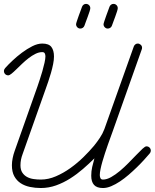

<svg xmlns="http://www.w3.org/2000/svg" viewBox="-20 -947 787 976"><path d="M680.2 -725.6Q688.5 -725.6 695.3 -719.5Q702.1 -713.4 702.1 -704.6Q702.1 -699.7 700.7 -696.3L551.8 -276.4Q547.9 -265.1 541.5 -248Q535.2 -231 528.1 -210.7Q521 -190.4 513.7 -168.2Q506.3 -146 500.5 -125.5Q494.6 -105 491 -87.2Q487.3 -69.3 487.3 -57.1Q487.3 -48.8 490.5 -41.5Q493.7 -34.2 503.4 -34.2Q522.5 -34.2 544.7 -46.6Q566.9 -59.1 589.4 -77.9Q611.8 -96.7 633.3 -118.7Q654.8 -140.6 672.9 -159.4Q690.9 -178.2 704.3 -190.7Q717.8 -203.1 724.1 -203.1Q733.9 -203.1 740.2 -196.8Q746.6 -190.4 746.6 -180.7Q746.6 -173.3 740.7 -166.5Q729 -152.8 712.4 -134.5Q695.8 -116.2 676 -96.9Q656.2 -77.6 634.3 -58.6Q612.3 -39.6 589.8 -24.7Q567.4 -9.8 545.4 -0.5Q523.4 8.8 503.4 8.8Q472.2 8.8 458 -7.1Q443.8 -22.9 443.8 -53.7Q443.8 -77.1 448.7 -98.4Q453.6 -119.6 460 -142.1Q433.1 -115.2 402.1 -88.4Q371.1 -61.5 336.9 -39.8Q302.7 -18.1 265.1 -4.6Q227.5 8.8 187.5 8.8Q158.7 8.8 132.1 3.2Q105.5 -2.4 85.2 -15.6Q64.9 -28.8 52.7 -51Q40.5 -73.2 40.5 -106.9Q40.5 -124 44.4 -143.3Q48.3 -162.6 54.2 -178.7L170.9 -508.8Q174.8 -520 181.6 -540.8Q188.5 -561.5 195.1 -584.2Q201.7 -606.9 206.3 -627.7Q210.9 -648.4 210.9 -660.2Q210.9 -668.5 207.8 -675.3Q204.6 -682.1 194.8 -682.1Q177.7 -682.1 160.2 -673.3Q142.6 -664.6 125.5 -651.4Q108.4 -638.2 92.5 -623Q76.7 -607.9 63.2 -594.7Q49.8 -581.5 39.1 -572.8Q28.3 -564 22 -564Q12.7 -564 6.3 -570.3Q0 -576.7 0 -585.9Q0 -593.8 6.3 -601.1Q20.5 -617.2 43 -638.4Q65.4 -659.7 91.6 -679.2Q117.7 -698.7 144.5 -712.2Q171.4 -725.6 194.8 -725.6Q228 -725.6 241.2 -708.3Q254.4 -690.9 254.4 -659.7Q254.4 -642.6 250 -620.6Q245.6 -598.6 239 -575.9Q232.4 -553.2 225.1 -531.7Q217.8 -510.3 211.9 -494.1L95.2 -164.6Q89.8 -150.4 86.9 -136.2Q84 -122.1 84 -106.9Q84 -84 93.3 -69.8Q102.5 -55.7 117.2 -47.6Q131.8 -39.6 150.4 -36.9Q168.9 -34.2 187.5 -34.2Q225.6 -34.2 264.2 -50.8Q302.7 -67.4 338.1 -92.8Q373.5 -118.2 404.3 -148.4Q435.1 -178.7 458 -206.1Q473.1 -224.6 487.8 -246.6Q502.4 -268.6 510.7 -291L660.2 -710.9Q662.6 -717.3 668 -721.4Q673.3 -725.6 680.2 -725.6ZM417 -927.2Q426.3 -927.2 432.6 -920.9Q439 -914.6 439 -905.3Q439 -900.4 435.1 -888.2Q431.2 -876 426 -862.1Q420.9 -848.1 416 -835.2Q411.1 -822.3 409.2 -816.4Q406.7 -809.6 400.9 -805.7Q395 -801.8 388.2 -801.8Q379.4 -801.8 373 -808.3Q366.7 -814.9 366.7 -823.7Q366.7 -827.1 370.8 -839.6Q375 -852.1 380.1 -866.7Q385.3 -881.3 390.4 -894.5Q395.5 -907.7 397 -912.6Q399.4 -918.9 404.8 -923.1Q410.2 -927.2 417 -927.2ZM556.6 -927.2Q565.9 -927.2 572.3 -920.9Q578.6 -914.6 578.6 -905.3Q578.6 -900.4 574.7 -888.2Q570.8 -876 565.7 -862.1Q560.5 -848.1 555.7 -835.2Q550.8 -822.3 548.8 -816.4Q546.4 -809.6 540.5 -805.7Q534.7 -801.8 527.8 -801.8Q519 -801.8 512.7 -808.3Q506.3 -814.9 506.3 -823.7Q506.3 -827.1 510.5 -839.6Q514.6 -852.1 519.8 -866.7Q524.9 -881.3 530 -894.5Q535.2 -907.7 536.6 -912.6Q539.1 -918.9 544.4 -923.1Q549.8 -927.2 556.6 -927.2Z"/></svg>

Font: Helvetia Verbundene
Style: Regular
Weight: 400
Designer: Peter Wiegel, original typeface by Carl Albert Fahrenwaldt 1901
Foundry: Peter Wiegel
Version: Version 2.000